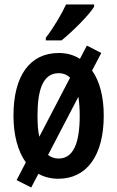

<svg xmlns="http://www.w3.org/2000/svg" viewBox="-20 -786 522 855"><path d="M399 -756V-766H274C257 -728 218 -661 184 -618V-606H254C308 -650 379 -722 399 -756ZM390 -472 431 -550 367 -583 336 -524C309 -541 278 -550 242 -550C113 -550 40 -449 40 -271C40 -186 59 -113 95 -63L54 16L119 49L151 -12C176 2 206 10 240 10C366 10 442 -93 442 -271C442 -355 424 -424 390 -472ZM147 -271C147 -381 169 -460 241 -460C262 -460 279 -453 292 -440L155 -177C149 -204 147 -236 147 -271ZM241 -80C222 -80 207 -86 194 -96L329 -355C333 -330 335 -302 335 -271C335 -143 304 -80 241 -80Z"/></svg>

Font: Kathrein 67 Medium Condensed
Style: Regular
Weight: 500
Width: 3
Designer: Lazydogs Typefoundry, based on Open Sans by Ascender Corporation
Foundry: Lazydogs Typefoundry
Version: Version 1.003;PS 001.003;hotconv 1.0.88;makeotf.lib2.5.64775